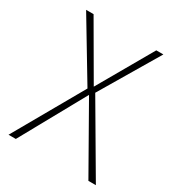

<svg xmlns="http://www.w3.org/2000/svg" viewBox="-165 -787 822 891"><g transform="rotate(30 246.0 -341.0)"><path d="M482 0H442L245 -347L53 0H14L224 -369L36 -682H76L245 -391L412 -682H450L265 -370Z"/></g></svg>

Font: FiraSans
Style: Regular
Weight: 200
Designer: Carrois Corporate & Edenspiekermann AG
Foundry: Carrois Corporate GbR & Edenspiekermann AG
Version: Version 3.106;PS 003.106;hotconv 1.0.70;makeotf.lib2.5.58329